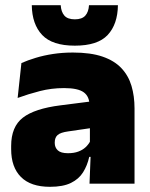

<svg xmlns="http://www.w3.org/2000/svg" viewBox="-20 -708 578 740"><path d="M325 0 330 -126 326.5 -130.5V-283.5L325 -301.5Q325 -336 302.8 -352.2Q280.5 -368.5 227 -368.5Q178.5 -368.5 133.8 -357Q89 -345.5 48 -330.5L62.5 -465Q87.5 -476 118 -485.2Q148.5 -494.5 184.5 -500Q220.5 -505.5 261 -505.5Q329.5 -505.5 375.2 -489.8Q421 -474 448 -445.2Q475 -416.5 486.8 -377Q498.5 -337.5 498.5 -290V0ZM172.5 12Q98.5 12 60.8 -25.8Q23 -63.5 23 -133V-145.5Q23 -219.5 68.2 -254.5Q113.5 -289.5 213 -302L338.5 -318L349 -217L242.5 -201.5Q213.5 -197.5 202.2 -187.8Q191 -178 191 -159V-157Q191 -139.5 202.8 -128.5Q214.5 -117.5 242 -117.5Q265 -117.5 281.8 -123.8Q298.5 -130 309.8 -140.5Q321 -151 327.5 -163.5L352.5 -103.5H324Q316.5 -70 300.2 -44Q284 -18 253.5 -3Q223 12 172.5 12ZM268.5 -532Q181.5 -532 142.5 -573.2Q103.5 -614.5 102.5 -688H214Q215.5 -662.5 228 -648Q240.5 -633.5 268.5 -633.5Q296 -633.5 308.8 -647.8Q321.5 -662 323 -688H434.5Q433.5 -614.5 395 -573.2Q356.5 -532 268.5 -532Z"/></svg>

Font: Anek Latin Medium ExtraBold
Style: Regular
Weight: 800
Version: Version 1.003